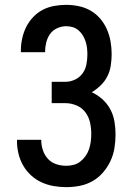

<svg xmlns="http://www.w3.org/2000/svg" viewBox="-20 -763 540 791"><path d="M253 8Q227 8 201 3.5Q175 -1 151 -12Q127 -23 107.5 -41Q88 -59 75 -82Q62 -105 56 -130.5Q50 -156 50 -182V-187H150V-184Q150 -164 157 -143.5Q164 -123 178 -108Q192 -93 212 -86.5Q232 -80 253 -80Q269 -80 284 -84Q299 -88 311.5 -98Q324 -108 333 -121Q342 -134 347 -149Q352 -164 354 -180Q356 -196 356 -211Q356 -235 351 -258Q346 -281 332 -300Q318 -319 295.5 -328.5Q273 -338 250 -338H193V-426H250Q270 -426 289 -435Q308 -444 320 -460.5Q332 -477 336 -497.5Q340 -518 340 -538Q340 -552 338.5 -565.5Q337 -579 332.5 -592.5Q328 -606 321 -617.5Q314 -629 303.5 -638Q293 -647 280 -651Q267 -655 253 -655Q234 -655 216 -647Q198 -639 187 -624Q176 -609 171 -590Q166 -571 166 -552V-548H66V-555Q66 -580 71.5 -605Q77 -630 88 -652Q99 -674 116.5 -692.5Q134 -711 156 -722.5Q178 -734 203 -738.5Q228 -743 253 -743Q279 -743 305 -737.5Q331 -732 353.5 -719Q376 -706 393 -686Q410 -666 420.5 -642Q431 -618 435.5 -592Q440 -566 440 -540Q440 -517 436.5 -493.5Q433 -470 422.5 -449Q412 -428 395 -411.5Q378 -395 358 -383Q382 -372 402 -354Q422 -336 434.5 -312.5Q447 -289 451.5 -262.5Q456 -236 456 -209Q456 -181 451.5 -153Q447 -125 435 -99.5Q423 -74 404.5 -52.5Q386 -31 361.5 -17Q337 -3 309 2.5Q281 8 253 8Z"/></svg>

Font: Iosevka Term Curly Semibold
Style: Regular
Weight: 600
Designer: Belleve Invis
Foundry: Belleve Invis
Version: Version 32.3.0